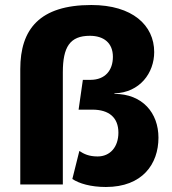

<svg xmlns="http://www.w3.org/2000/svg" viewBox="-20 -737 686 767"><path d="M437 -362V-364C539 -367 596 -446 596 -529C596 -636 509 -717 345 -717C138 -717 61 -620 61 -461V0H231V-448C231 -549 259 -594 339 -594C394 -594 431 -566 431 -510C431 -457 401 -418 341 -418H311L294 -299H349C416 -299 453 -267 453 -207C453 -150 420 -112 370 -112C335 -112 315 -122 297 -134L269 -22C296 -4 342 10 403 10C549 10 613 -82 613 -187C613 -286 549 -362 437 -362Z"/></svg>

Font: Work Sans
Style: Bold
Weight: 700
Designer: Wei Huang
Foundry: Wei Huang
Version: Version 2.012